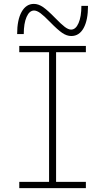

<svg xmlns="http://www.w3.org/2000/svg" viewBox="-20 -966 540 986"><path d="M79 0V-32H232V-698H79V-730H421V-698H268V-32H421V0ZM346 -781Q323 -781 299.5 -797Q276 -813 237 -853Q206 -885 187.5 -898.5Q169 -912 155 -912Q131 -912 116.5 -879Q102 -846 102 -791H68Q68 -864 91 -905Q114 -946 154 -946Q177 -946 200.5 -930Q224 -914 263 -874Q294 -842 312.5 -828Q331 -814 345 -814Q369 -814 383.5 -847.5Q398 -881 398 -936H432Q432 -863 409.5 -822Q387 -781 346 -781Z"/></svg>

Font: M PLUS 1 Code ExtraLight
Style: Regular
Weight: 250
Designer: Coji Morishita
Foundry: UNDERFOREST DESIGN
Version: Version 1.002